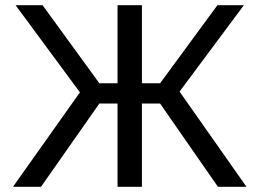

<svg xmlns="http://www.w3.org/2000/svg" viewBox="-20 -720 1000 740"><path d="M30 0H138L363 -321H433V0H527V-321H597L820 0H930L672 -367L920 -700H818L597 -399H527V-700H433V-399H363L144 -700H40L288 -364Z"/></svg>

Font: Golos Text VF
Style: Regular
Weight: 400
Designer: A.Korolkova, Vitaly Kuzmin
Foundry: ParaType Ltd
Version: Version 2.005